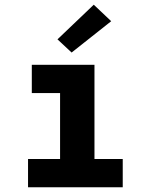

<svg xmlns="http://www.w3.org/2000/svg" viewBox="-20 -795 640 815"><path d="M99 0V-120H235V-400H115V-520H381V-120H501V0ZM284 -572 224 -628 378 -775 452 -705Z"/></svg>

Font: Iosevka SS04 Heavy Extended
Style: Regular
Weight: 900
Width: 7
Monospace: yes
Designer: Belleve Invis
Foundry: Belleve Invis
Version: Version 19.0.0; ttfautohint (v1.8.4)